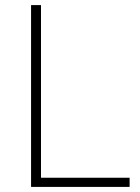

<svg xmlns="http://www.w3.org/2000/svg" viewBox="-20 -734 550 754"><path d="M102 0H489V-36H141V-714H102Z"/></svg>

Font: Noto Sans Sinhala UI ExtraLight
Style: Regular
Weight: 200
Designer: Jelle Bosma - Monotype Design Team
Foundry: Monotype Imaging Inc.
Version: Version 2.006